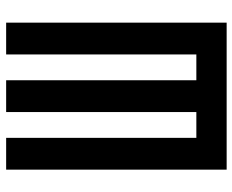

<svg xmlns="http://www.w3.org/2000/svg" viewBox="-88 -688 775 640"><g transform="rotate(-90 300.0 -367.5)"><path d="M55 0V-735H161V-101H247V-735H353V-101H439V-735H545V0Z"/></g></svg>

Font: Iosevka Extended
Style: Bold
Weight: 700
Width: 7
Monospace: yes
Designer: Belleve Invis
Foundry: Belleve Invis
Version: Version 32.5.0; ttfautohint (v1.8.4)